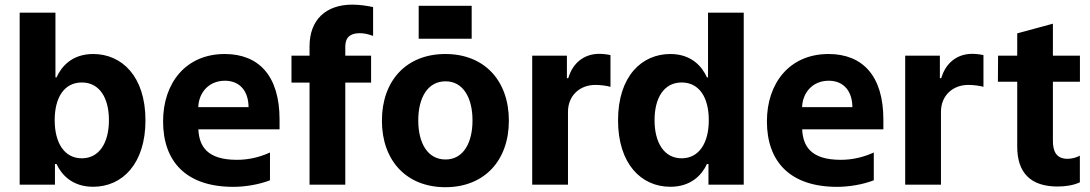

<svg xmlns="http://www.w3.org/2000/svg" viewBox="-20 -781 4611 812"><path d="M63.2 0H212.4V-87.4H219.1C240.1 -41.9 285.9 8.9 373.9 8.9C498.2 8.9 595.2 -89.5 595.2 -272C595.2 -459.5 494 -552.6 374.3 -552.6C283 -552.6 239.3 -498.2 219.1 -453.8H214.5V-727.3H63.2ZM211.3 -272.7C211.3 -370 252.5 -432.2 326 -432.2C400.9 -432.2 440.7 -367.2 440.7 -272.7C440.7 -177.6 400.2 -111.5 326 -111.5C253.2 -111.5 211.3 -175.4 211.3 -272.7Z M1162.3 -275.6C1162.3 -460.9 1073.9 -552.6 930.4 -552.6C766 -552.6 669.7 -430 669.7 -267.8C669.7 -98.7 766.3 9.2 966.6 9.2C1013.8 9.2 1071.7 0.7 1121.8 -18.5V-136C1078.5 -116.5 1032.7 -105.1 982.2 -105.1C855.1 -105.1 822.4 -163 818.9 -234H1162.3ZM818.5 -327.8C820.7 -389.9 863.6 -439.6 931.1 -439.6C996.8 -439.6 1030.9 -392.8 1031.2 -327.8Z M1501.8 -640.6C1517.4 -640.6 1532.3 -638.1 1557.9 -629.3V-751.1C1536.6 -755.7 1502.8 -761.4 1470.2 -761.4C1358 -761.4 1289.1 -697.1 1289.1 -584.9V-545.5H1212.7V-431.8H1289.1V0H1440.3V-431.8H1549.4V-545.5H1440.3V-582C1440.3 -607.2 1446.4 -640.6 1501.8 -640.6Z M1750.7 -617.2H1974.8V-756.4H1750.7ZM1863.6 -552.6C1698.2 -552.6 1595.2 -439.6 1595.2 -270.6C1595.2 -102.6 1698.2 10.7 1863.6 10.7C2029.1 10.7 2132.1 -102.6 2132.1 -270.6C2132.1 -439.6 2029.1 -552.6 1863.6 -552.6ZM1864.3 -106.5C1788 -106.5 1748.9 -176.5 1748.9 -271.7C1748.9 -366.8 1788 -437.1 1864.3 -437.1C1939.3 -437.1 1978.3 -366.8 1978.3 -271.7C1978.3 -176.5 1939.3 -106.5 1864.3 -106.5Z M2230.8 0H2382.1V-308.6C2382.1 -375.7 2431.1 -421.9 2497.9 -421.9C2518.8 -421.9 2547.6 -418.3 2561.8 -413.7V-547.9C2548.7 -551.1 2529.5 -553.3 2514.2 -553.3C2453.1 -553.3 2403.1 -517.8 2383.2 -450.3H2377.5V-545.5H2230.8Z M2815 8.9C2903.1 8.9 2948.9 -41.9 2969.8 -87.4H2976.2V0H3125.4V-727.3H2974.4V-453.8H2969.8C2949.6 -498.2 2905.9 -552.6 2814.6 -552.6C2695 -552.6 2593.8 -459.5 2593.8 -272C2593.8 -89.5 2690.7 8.9 2815 8.9ZM2862.9 -111.5C2788.7 -111.5 2748.2 -177.6 2748.2 -272.7C2748.2 -367.2 2788 -432.2 2862.9 -432.2C2936.4 -432.2 2977.6 -370 2977.6 -272.7C2977.6 -175.4 2935.7 -111.5 2862.9 -111.5Z M3715.9 -275.6C3715.9 -460.9 3627.5 -552.6 3484 -552.6C3319.6 -552.6 3223.4 -430 3223.4 -267.8C3223.4 -98.7 3320 9.2 3520.2 9.2C3567.5 9.2 3625.4 0.7 3675.4 -18.5V-136C3632.1 -116.5 3586.3 -105.1 3535.9 -105.1C3408.7 -105.1 3376.1 -163 3372.5 -234H3715.9ZM3372.2 -327.8C3374.3 -389.9 3417.3 -439.6 3484.7 -439.6C3550.4 -439.6 3584.5 -392.8 3584.9 -327.8Z M3808.2 0H3959.5V-308.6C3959.5 -375.7 4008.5 -421.9 4075.3 -421.9C4096.2 -421.9 4125 -418.3 4139.2 -413.7V-547.9C4126.1 -551.1 4106.9 -553.3 4091.6 -553.3C4030.5 -553.3 3980.5 -517.8 3960.6 -450.3H3954.9V-545.5H3808.2Z M4547.2 -435.4V-545.5H4432.9V-680.8L4282 -639.9V-545.5H4201L4200.3 -435.4H4282V-160.9C4282 -50.8 4338.1 7.8 4452.8 7.8C4485.8 7.8 4519.5 2.8 4546.9 -9.9V-122.5C4529.5 -113.6 4512.1 -109.4 4494.3 -109.4C4442.8 -109.4 4432.9 -147.7 4432.9 -186.1V-435.4Z"/></svg>

Font: TID UI
Style: Bold
Weight: 700
Designer: The TID Project Authors
Foundry: Bakken & Bæck
Version: Version 1.001;hotconv 1.0.109;makeotfexe 2.5.65596